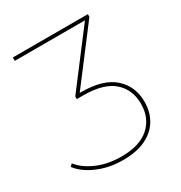

<svg xmlns="http://www.w3.org/2000/svg" viewBox="-166 -817 881 937"><g transform="rotate(-30 274.0 -348.5)"><path d="M259 3Q180 3 115.5 -25Q51 -53 19 -96L32 -109Q61 -70 121.5 -43Q182 -16 259 -16Q363 -16 416.5 -64Q470 -112 470 -192Q470 -272 415.5 -320Q361 -368 246 -368H210V-383L442 -688L444 -681H41V-700H464V-685L232 -380L230 -387H245Q369 -387 429.5 -333Q490 -279 490 -192Q490 -134 463.5 -90Q437 -46 385.5 -21.5Q334 3 259 3Z"/></g></svg>

Font: Montserrat Alternates Thin
Style: Regular
Weight: 100
Designer: Julieta Ulanovsky
Foundry: Julieta Ulanovsky
Version: Version 9.000